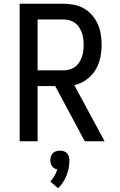

<svg xmlns="http://www.w3.org/2000/svg" viewBox="-20 -755 640 1026"><path d="M85 0V-735H319Q347 -735 375.5 -729.5Q404 -724 428.5 -710Q453 -696 472 -674Q491 -652 502.5 -626Q514 -600 518.5 -571.5Q523 -543 523 -515Q523 -480 515.5 -445Q508 -410 489.5 -380Q471 -350 441.5 -329Q412 -308 377 -300L539 0H433L275 -295H181V0ZM181 -379H319Q335 -379 351.5 -383.5Q368 -388 381 -397.5Q394 -407 403 -421Q412 -435 417.5 -450.5Q423 -466 425 -482.5Q427 -499 427 -515Q427 -531 425 -547.5Q423 -564 417.5 -579.5Q412 -595 403 -609Q394 -623 381 -632.5Q368 -642 351.5 -646.5Q335 -651 319 -651H181ZM290 251 249 215Q262 201 271.5 184.5Q281 168 286 150Q278 149 270.5 144.5Q263 140 258 133Q253 126 251 117.5Q249 109 249 101Q249 91 252 81Q255 71 262.5 63.5Q270 56 280 53Q290 50 300 50Q310 50 320 53Q330 56 337.5 63.5Q345 71 348 81Q351 91 351 101Q351 122 347 142.5Q343 163 335.5 182.5Q328 202 316.5 219.5Q305 237 290 251Z"/></svg>

Font: Iosevka Fixed Medium Extended
Style: Regular
Weight: 500
Width: 7
Monospace: yes
Designer: Belleve Invis
Foundry: Belleve Invis
Version: Version 24.1.1; ttfautohint (v1.8.4)